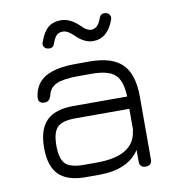

<svg xmlns="http://www.w3.org/2000/svg" viewBox="-76 -731 739 800"><g transform="rotate(-10 293.5 -331.0)"><path d="M352 -553Q315 -553 278 -590Q254 -614 234 -614Q217 -614 207.5 -605Q198 -596 189 -572Q183 -552 163 -555Q150 -556 144.5 -566Q139 -576 144 -586Q158 -626 179 -644Q200 -662 234 -662Q274 -662 313 -623Q334 -601 352 -601Q381 -601 395 -642Q402 -662 421 -659Q433 -658 439 -648.5Q445 -639 441 -629Q414 -553 352 -553ZM223 0Q146 0 109.5 -36Q73 -72 73 -150Q73 -228 109.5 -264.5Q146 -301 223 -301H451Q449 -367 421 -393.5Q393 -420 323 -420H265Q201 -420 172 -406.5Q143 -393 136 -360Q129 -336 109 -336Q80 -336 83 -363Q90 -420 134.5 -446Q179 -472 265 -472H323Q417 -472 460 -429Q503 -386 503 -292V-26Q503 0 477 0Q451 0 451 -26V-75Q402 0 279 0ZM279 -52Q434 -52 449 -152Q449 -153 449.5 -155.5Q450 -158 451 -159V-249H223Q167 -249 146 -227.5Q125 -206 125 -150Q125 -94 146.5 -73Q168 -52 223 -52Z"/></g></svg>

Font: Jura
Style: Regular
Weight: 400
Designer: Daniel Johnson, Alexei Vanyashin
Foundry: Daniel Johnson
Version: Version 5.103